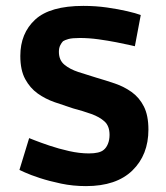

<svg xmlns="http://www.w3.org/2000/svg" viewBox="-20 -619 565 652"><path d="M272 13Q228 13 187.5 4.5Q147 -4 115 -14.5Q83 -25 64.5 -33.5Q46 -42 46 -42L79 -150Q79 -150 98 -142.5Q117 -135 148 -124.5Q179 -114 214.5 -106Q250 -98 282 -98Q300 -98 312.5 -101Q325 -104 332 -110Q341 -117 346.5 -130.5Q352 -144 352 -161Q352 -191 335 -206.5Q318 -222 290 -232Q262 -242 228 -251Q197 -261 165.5 -272Q134 -283 108 -301.5Q82 -320 65.5 -350.5Q49 -381 49 -429Q49 -506 99.5 -552.5Q150 -599 263 -599Q305 -599 343.5 -593.5Q382 -588 412 -581Q442 -574 458 -568L438 -462Q438 -462 420.5 -466Q403 -470 375 -475.5Q347 -481 314.5 -485.5Q282 -490 251 -490Q225 -490 212.5 -486.5Q200 -483 194 -479Q189 -474 184.5 -465Q180 -456 180 -443Q180 -415 198.5 -399.5Q217 -384 246 -374.5Q275 -365 308 -355Q339 -346 370 -335.5Q401 -325 427 -306.5Q453 -288 468.5 -257.5Q484 -227 484 -179Q484 -93 429.5 -40Q375 13 272 13Z"/></svg>

Font: Ruda ExtraBold
Style: Regular
Weight: 800
Designer: Mariela Monsalve and Angelina Sanchez
Foundry: Mariela Monsalve and Angelina Sanchez
Version: Version 2.000